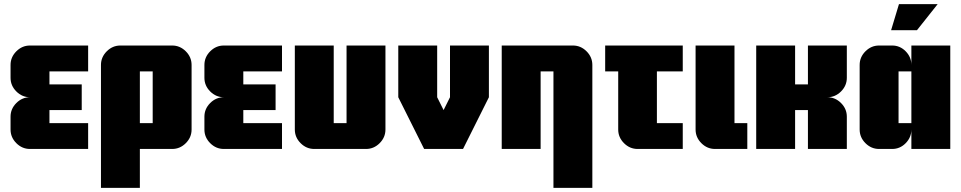

<svg xmlns="http://www.w3.org/2000/svg" viewBox="-20 -720 4644 928"><path d="M406 -125V0H125Q87 0 59 -28Q31 -56 31 -94V-156Q31 -194 59 -222Q87 -250 125 -250Q87 -250 59 -278Q31 -306 31 -344V-406Q31 -444 59 -472Q87 -500 125 -500H406V-375H219V-312H375V-188H219V-125Z M906 -406V-94Q906 -56 878 -28Q850 0 812 0H656V188H468V-406Q468 -444 496 -472Q524 -500 562 -500H812Q850 -500 878 -472Q906 -444 906 -406ZM718 -125V-375H656V-125Z M1343 -125V0H1062Q1024 0 996 -28Q968 -56 968 -94V-156Q968 -194 996 -222Q1024 -250 1062 -250Q1024 -250 996 -278Q968 -306 968 -344V-406Q968 -444 996 -472Q1024 -500 1062 -500H1343V-375H1156V-312H1312V-188H1156V-125Z M1843 -94Q1843 -56 1815 -28Q1787 0 1749 0H1499Q1461 0 1433 -28Q1405 -56 1405 -94V-500H1593V-125H1655V-500H1843Z M2343 -250 2218 0H2030L1905 -250V-500H2093V-250L2124 -188L2155 -250V-500H2343Z M2843 -406V188H2655V-375H2593V0H2405V-500H2749Q2787 -500 2815 -472Q2843 -444 2843 -406Z M3280 0H3062Q3024 0 2996 -28Q2968 -56 2968 -94V-375H2905V-500H3280V-375H3155V-125H3280Z M3592 -125V0H3436Q3398 0 3370 -28Q3342 -56 3342 -94V-500H3530V-125Z M4073 0H3885V-188H3823V0H3635V-500H3823V-312H3885V-500H4073V-344Q4073 -306 4045 -278Q4017 -250 3979 -250Q4017 -250 4045 -222Q4073 -194 4073 -156Z M4512 -700 4412 -574H4287L4325 -700ZM4573 0H4385V-94Q4385 -56 4357.5 -28Q4330 0 4292 0H4229Q4191 0 4163 -28Q4135 -56 4135 -94V-406Q4135 -444 4163 -472Q4191 -500 4229 -500H4292Q4330 -500 4357.5 -472Q4385 -444 4385 -406V-500H4573ZM4385 -375H4323V-125H4385Z"/></svg>

Font: CostaRica
Style: Normal
Weight: 900
Version: Version 1.3